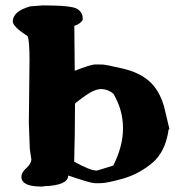

<svg xmlns="http://www.w3.org/2000/svg" viewBox="-20 -680 672 705"><path d="M252.4 -86.4Q311 -53.7 334.5 -53.7H336.4L395 -71.8L396 -72.3Q431.6 -143.1 431.6 -207.5Q431.6 -208.5 431.6 -209.5V-210.4Q431.6 -275.4 396.5 -335.9Q376 -352.5 353 -353H352.5Q327.6 -353 293.7 -328.9Q259.8 -304.7 255.4 -299.3Q255.4 -193.4 252.4 -86.4ZM230.5 -35.6Q230.5 -35.2 230.5 -34.7Q229 1 140.1 3.9L139.2 4.9H130.9Q58.6 4.9 58.6 -30.8V-31.7Q58.6 -46.4 76.4 -62.5Q94.2 -78.6 95.2 -93.8L89.4 -133.8L85.9 -229L88.4 -459Q88.4 -529.8 81.5 -547.4Q26.9 -582 26.9 -601.6Q27.8 -638.7 91.3 -656.7L137.2 -660.2H137.7Q242.7 -660.2 263.2 -647.5Q283.7 -634.8 283.7 -613.3V-606.4Q272.9 -590.8 252.9 -585Q253.9 -502 254.4 -419.9Q312.5 -443.4 331.5 -443.4Q350.6 -443.4 357.9 -442.9Q369.6 -442.4 430.7 -428.2Q491.7 -414.1 528.3 -381.6Q564.9 -349.1 582.5 -288.6L602.1 -206.1L599.1 -204.1Q587.4 -121.6 538.3 -81.1Q489.3 -40.5 430.7 -23.9Q372.1 -7.3 348.1 -7.3H328.6Q311.5 -7.8 230.5 -35.6Z"/></svg>

Font: Drukaatie burti
Style: Heavy
Weight: 800
Version: Version 0.14